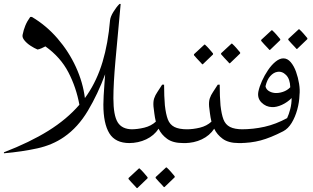

<svg xmlns="http://www.w3.org/2000/svg" viewBox="-40 -728 1594 977"><path d="M520 -625Q522 -643 537 -667.5Q552 -692 568 -708H574Q558 -537 547.5 -419.5Q537 -302 537 -228Q537 -141 559 -105.5Q581 -70 634 -70Q646 -70 653 -61Q660 -52 660 -40Q660 -27 650.5 -13.5Q641 0 619 0Q547 0 516.5 -49.5Q486 -99 486 -196Q486 -212 487.5 -241.5Q489 -271 491.5 -302Q494 -333 495 -350Q458 -250 407.5 -165Q357 -80 286 -31Q227 10 149.5 27Q72 44 -20 52V47Q112 -4 206 -62.5Q300 -121 364 -195Q348 -283 308 -360Q268 -437 191 -492Q184 -488 171.5 -482.5Q159 -477 151 -476Q134 -483 115 -495.5Q96 -508 84 -523Q72 -538 75 -551Q80 -576 89 -598Q98 -620 114 -642H122Q195 -599 252.5 -532.5Q310 -466 346 -387.5Q382 -309 392 -229Q398 -237 404 -246Q454 -320 482 -413.5Q510 -507 520 -625Z M741 -186Q739 -211 744.5 -227.5Q750 -244 761 -260Q772 -276 785 -297H795Q795 -267 796 -241Q797 -215 799 -192Q804 -147 814 -120.5Q824 -94 847.5 -82Q871 -70 913 -70H916Q930 -70 937 -59.5Q944 -49 943 -36Q942 -23 933.5 -11.5Q925 0 907 0H892Q840 0 810.5 -21.5Q781 -43 767 -73Q744 -38 704 -19Q664 0 616 0Q609 0 593 -3.5Q577 -7 563.5 -15Q550 -23 550 -35Q550 -51 564 -58.5Q578 -66 596 -68Q614 -70 626 -70Q660 -70 694.5 -78.5Q729 -87 753 -109Q748 -130 745.5 -150Q743 -170 741 -186ZM794 224Q793 222 785 214Q777 206 767.5 195.5Q758 185 752 178V173L805 124H808Q820 135 829.5 146Q839 157 849 169V174L797 224ZM656 229Q655 227 647 219Q639 211 629.5 200.5Q620 190 614 183V178L667 129H670Q682 140 691.5 151Q701 162 711 174V179L659 229Z M1024 -186Q1022 -211 1027.5 -227.5Q1033 -244 1044 -260Q1055 -276 1068 -297H1078Q1078 -267 1079 -241Q1080 -215 1082 -192Q1087 -147 1097 -120.5Q1107 -94 1130.5 -82Q1154 -70 1196 -70H1199Q1213 -70 1220 -59.5Q1227 -49 1226 -36Q1225 -23 1216.5 -11.5Q1208 0 1190 0H1175Q1123 0 1093.5 -21.5Q1064 -43 1050 -73Q1027 -38 987 -19Q947 0 899 0Q892 0 876 -3.5Q860 -7 846.5 -15Q833 -23 833 -35Q833 -51 847 -58.5Q861 -66 879 -68Q897 -70 909 -70Q943 -70 977.5 -78.5Q1012 -87 1036 -109Q1031 -130 1028.5 -150Q1026 -170 1024 -186ZM1127 -406Q1126 -408 1118 -416Q1110 -424 1100.5 -434.5Q1091 -445 1085 -452V-457L1138 -506H1141Q1153 -495 1162.5 -484Q1172 -473 1182 -461V-456L1130 -406ZM989 -401Q988 -403 980 -411Q972 -419 962.5 -429.5Q953 -440 947 -447V-452L1000 -501H1003Q1015 -490 1024.5 -479Q1034 -468 1044 -456V-451L992 -401Z M1187 -70Q1249 -70 1306.5 -83Q1364 -96 1421 -127Q1430 -146 1437 -173Q1444 -200 1444 -229Q1422 -207 1394.5 -194.5Q1367 -182 1344 -183Q1313 -184 1290.5 -206.5Q1268 -229 1275 -263Q1280 -287 1293 -316Q1306 -345 1324 -371.5Q1342 -398 1362.5 -414.5Q1383 -431 1402 -431Q1423 -431 1439.5 -411.5Q1456 -392 1466.5 -362.5Q1477 -333 1482 -301.5Q1487 -270 1484 -245Q1483 -208 1472.5 -170Q1462 -132 1444 -102.5Q1426 -73 1401 -60Q1337 -27 1286.5 -13.5Q1236 0 1177 0Q1149 0 1131.5 -10Q1114 -20 1116 -35Q1118 -50 1138.5 -60Q1159 -70 1187 -70ZM1370 -362Q1352 -359 1335.5 -341Q1319 -323 1311 -289Q1314 -274 1327 -265.5Q1340 -257 1357 -255Q1377 -253 1399.5 -260.5Q1422 -268 1437 -284Q1436 -326 1415.5 -346.5Q1395 -367 1370 -362ZM1469 -479Q1468 -481 1460 -489Q1452 -497 1442.5 -507.5Q1433 -518 1427 -525V-530L1480 -579H1483Q1495 -568 1504.5 -557Q1514 -546 1524 -534V-529L1472 -479ZM1331 -474Q1330 -476 1322 -484Q1314 -492 1304.5 -502.5Q1295 -513 1289 -520V-525L1342 -574H1345Q1357 -563 1366.5 -552Q1376 -541 1386 -529V-524L1334 -474Z"/></svg>

Font: Bona Nova
Style: Italic
Weight: 400
Italic angle: -4°
Designer: Mateusz Machalski
Foundry: Capitalics
Version: Version 4.001; ttfautohint (v1.8.3)